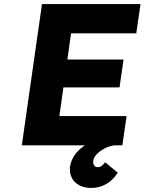

<svg xmlns="http://www.w3.org/2000/svg" viewBox="-20 -720 716 951"><path d="M88 0 188 -700H676L655 -555H332L274 -145H607L586 0ZM209 -287 229 -425H592L572 -287ZM432 211Q398 211 372.5 197.5Q347 184 335 159.5Q323 135 327 104Q331 79 345 55.5Q359 32 384 12Q409 -8 442.5 -23.5Q476 -39 515 -50L545 0Q519 4 496 16.5Q473 29 458.5 44.5Q444 60 442 77Q440 90 446 99Q452 108 465 108Q475 108 483 102Q491 96 501 84L563 135Q544 168 509.5 189.5Q475 211 432 211Z"/></svg>

Font: Lexend
Style: Bold Italic
Weight: 700
Italic angle: -8.13011°
Designer: Bonnie Shaver-Troup, Thomas Jockin
Foundry: Lexend
Version: Version 1.007